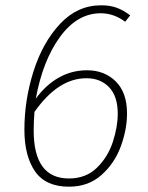

<svg xmlns="http://www.w3.org/2000/svg" viewBox="-20 -694 558 724"><path d="M459 -266Q459 -206 435.5 -142Q412 -78 362.5 -34Q313 10 240 10Q152 10 112 -48Q72 -106 72 -205Q72 -317 106.5 -425.5Q141 -534 206.5 -604Q272 -674 361 -674Q396 -674 421 -664.5Q446 -655 471 -636L452 -612Q409 -644 360 -644Q271 -644 206 -554.5Q141 -465 115 -322Q152 -373 201 -401Q250 -429 308 -429Q374 -429 416.5 -387Q459 -345 459 -266ZM424 -265Q424 -331 391.5 -365Q359 -399 306 -399Q199 -399 110 -272Q107 -236 107 -202Q107 -21 240 -21Q304 -21 345.5 -61.5Q387 -102 405.5 -159Q424 -216 424 -265Z"/></svg>

Font: FiraGO UltraLight
Style: Italic
Weight: 200
Italic angle: -8°
Designer: bBox Type GmbH
Foundry: bBox Type GmbH
Version: Version 1.001